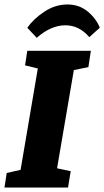

<svg xmlns="http://www.w3.org/2000/svg" viewBox="-39 -838 466 858"><path d="M291 -525 216 -86 277 -73 265 0H-19L-9 -65L53 -79L130 -532L73 -546L83 -611H367L356 -538ZM83 -714Q111 -754 159.5 -786Q208 -818 262 -818Q315 -818 353 -786.5Q391 -755 407 -714L360 -672Q315 -725 253 -725Q189 -725 125 -669Z"/></svg>

Font: Grenze ExtraBold
Style: Italic
Weight: 800
Italic angle: -10°
Designer: Renata Polastri
Foundry: Omnibus-Type
Version: Version 1.002; ttfautohint (v1.8)